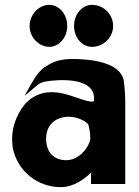

<svg xmlns="http://www.w3.org/2000/svg" viewBox="-20 -748 573 791"><path d="M102 -641C102 -593 141 -555 183 -555C223 -555 257 -593 257 -641C257 -690 223 -728 183 -728C141 -728 102 -689 102 -641ZM285 -641C285 -593 318 -555 359 -555C406 -555 446 -593 446 -641C446 -690 406 -728 359 -728C318 -728 285 -689 285 -641ZM172 -476C147 -464 124 -430 109 -403L81 -353L125 -390C140 -403 151 -410 172 -413C206 -418 378 -438 367 -333C367 -331 366 -328 350 -330C319 -334 260 -363 214 -367C192 -369 173 -369 153 -363C92 -346 61 -298 42 -246C30 -212 27 -176 33 -137C53 -41 136 23 230 23C284 23 329 -11 355 -37V10H496V-320C496 -354 494 -384 490 -415C477 -490 359 -505 279 -505C230 -505 198 -494 172 -476ZM253 -88C202 -88 170 -121 170 -176C170 -236 211 -267 264 -267C301 -267 336 -247 344 -235C348 -219 352 -198 352 -179C352 -151 311 -88 253 -88Z"/></svg>

Font: Bluebird
Style: SfBdNrw
Weight: 700
Designer: Jasper
Foundry: Cannot Into Space Fonts
Version: Version 0.98